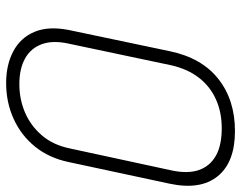

<svg xmlns="http://www.w3.org/2000/svg" viewBox="-98 -658 767 610"><g transform="rotate(90 285.0 -352.5)"><path d="M142 -508 75 -189Q62 -124 80.5 -79.5Q99 -35 142 -12Q185 11 243 11Q305 11 357.5 -13Q410 -37 445.5 -81Q481 -125 494 -186L563 -508Q584 -606 539.5 -661Q495 -716 396 -716Q297 -716 230 -663Q163 -610 142 -508ZM118 -187 187 -514Q199 -566 226.5 -601.5Q254 -637 295 -655.5Q336 -674 387 -674Q441 -674 474 -655.5Q507 -637 519.5 -602Q532 -567 521 -515L451 -191Q440 -138 409.5 -102.5Q379 -67 337 -49Q295 -31 247 -31Q198 -31 165.5 -49Q133 -67 120 -102Q107 -137 118 -187Z"/></g></svg>

Font: Advent Pro Light
Style: Italic
Weight: 300
Italic angle: -12°
Version: Version 3.000